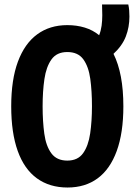

<svg xmlns="http://www.w3.org/2000/svg" viewBox="-20 -821 600 856"><path d="M281 15Q201 15 144.5 -26Q88 -67 59 -148Q30 -229 30 -347Q30 -466 60 -546.5Q90 -627 146 -668Q202 -709 280 -709Q322 -709 358 -698Q394 -687 422 -664Q430 -684 433 -706.5Q436 -729 436 -753Q436 -764 435.5 -776Q435 -788 435 -801H552Q555 -787 556 -774Q557 -761 557 -747Q557 -700 541 -658.5Q525 -617 486 -581Q508 -537 519 -478.5Q530 -420 530 -347Q530 -229 500.5 -148Q471 -67 415.5 -26Q360 15 281 15ZM280 -105Q327 -105 350.5 -138Q374 -171 382 -226Q390 -281 390 -347Q390 -415 382.5 -469.5Q375 -524 351.5 -556.5Q328 -589 280 -589Q233 -589 209.5 -556Q186 -523 178 -468.5Q170 -414 170 -347Q170 -280 177.5 -225Q185 -170 209 -137.5Q233 -105 280 -105Z"/></svg>

Font: Ubuntu Sans Mono
Style: Regular
Weight: 400
Monospace: yes
Designer: Dalton Maag Ltd
Foundry: Dalton Maag Ltd
Version: Version 1.006